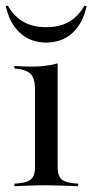

<svg xmlns="http://www.w3.org/2000/svg" viewBox="-24 -643 319 663"><path d="M25.8 0V-8.9Q64.5 -10.5 80.6 -21.8Q96.8 -33.1 96.8 -66.9V-335.5Q96.8 -371.8 81.9 -387.5Q66.9 -403.2 25.8 -406.5V-415.3Q39.5 -414.5 54 -413.7Q68.5 -412.9 82.3 -412.9Q108.9 -412.9 132.3 -415.7Q155.6 -418.5 175 -424.2V-66.9Q175 -33.1 191.1 -21.8Q207.3 -10.5 246 -8.9V0Q235.5 -0.8 217.7 -1.2Q200 -1.6 178.2 -2.4Q156.5 -3.2 135.5 -3.2Q104.8 -3.2 73 -2Q41.1 -0.8 25.8 0ZM135.5 -496Q82.3 -496 45.6 -529Q8.9 -562.1 -4 -621.8L3.2 -623.4Q25 -585.5 57.3 -567.3Q89.5 -549.2 135.5 -549.2Q181.5 -549.2 213.7 -567.3Q246 -585.5 267.7 -623.4L275 -621.8Q262.1 -562.1 225.8 -529Q189.5 -496 135.5 -496Z"/></svg>

Font: Playfair 144pt
Style: Regular
Weight: 400
Designer: Claus Eggers Sørensen
Foundry: Claus Eggers Sørensen
Version: Version 2.001;gftools[0.9.30]